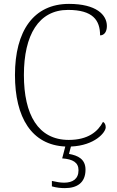

<svg xmlns="http://www.w3.org/2000/svg" viewBox="-20 -744 604 988"><path d="M314 224C376 224 420 197 420 129C420 74 380 56 335 48L345 10C468 5 524 -63 524 -89C524 -102 519 -112 510 -117C484 -67 433 -24 334 -24C176 -24 103 -154 103 -358C103 -564 179 -693 330 -693C458 -693 495 -640 495 -562C516 -562 530 -580 530 -610C530 -668 475 -724 335 -724C153 -724 57 -585 57 -358C57 -139 143 2 316 10L300 71C355 75 384 92 384 132C384 177 354 196 310 196C288 196 271 192 247 187V215C271 222 294 224 314 224Z"/></svg>

Font: Noto Serif Telugu ExtraLight
Style: Regular
Weight: 200
Designer: Jelle Bosma - Monotype Design Team
Foundry: Monotype Imaging Inc.
Version: Version 2.005